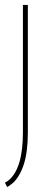

<svg xmlns="http://www.w3.org/2000/svg" viewBox="-42 -550 185 779"><path d="M71 -14Q71 64 55.5 114Q40 164 11 192Q5 196 -0.5 200.5Q-6 205 -13 209L-22 191Q-13 187 -4 179Q23 155 37 107Q51 59 51 -14V-530H71Z"/></svg>

Font: Georama Condensed Thin
Style: Regular
Weight: 100
Width: 3
Designer: Jean-Baptiste Levee
Foundry: Production Type
Version: Version 1.000